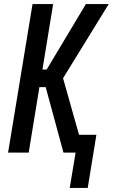

<svg xmlns="http://www.w3.org/2000/svg" viewBox="-20 -755 558 950"><path d="M325 175 354 0H294L206 -324H175L122 0H20L141 -735H243L190 -411H211L405 -735H518L292 -368L371 -88H457L414 175Z"/></svg>

Font: Iosevka Curly Semibold
Style: Italic
Weight: 600
Italic angle: -9°
Monospace: yes
Designer: Belleve Invis
Foundry: Belleve Invis
Version: Version 22.1.2; ttfautohint (v1.8.4)